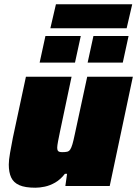

<svg xmlns="http://www.w3.org/2000/svg" viewBox="-20 -868 640 896"><path d="M145 8Q97 8 70 -4Q43 -16 32 -40Q21 -64 21 -100Q21 -121 27 -155Q33 -189 40 -225L101 -510H314L260 -254Q255 -230 251 -209Q247 -188 247 -179Q247 -170 249.5 -165.5Q252 -161 257.5 -159.5Q263 -158 271 -158Q285 -158 293.5 -160Q302 -162 307.5 -170Q313 -178 318 -195Q323 -212 329 -241L387 -510H600L492 0H285L293 -57H283Q262 -30 237.5 -16Q213 -2 189 3Q165 8 145 8ZM389 -576 416 -700H580L553 -576ZM165 -576 192 -700H357L330 -576ZM215 -736 241 -848H597L571 -736Z"/></svg>

Font: Saira Thin Black
Style: Italic
Weight: 900
Italic angle: -12°
Version: Version 1.101